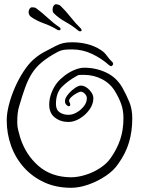

<svg xmlns="http://www.w3.org/2000/svg" viewBox="-20 -881 685 913"><path d="M318 12Q247 12 190.5 -14Q134 -40 94 -84.5Q54 -129 33 -187Q12 -245 12 -309Q12 -342 22.5 -383Q33 -424 51 -465Q69 -506 91.5 -540.5Q114 -575 137 -596Q160 -617 187 -632Q214 -647 242 -661Q263 -672 280.5 -676Q298 -680 323 -680Q361 -680 396 -671Q431 -662 460 -643Q477 -632 488.5 -615.5Q500 -599 515 -585Q518 -582 518 -578Q518 -572 512.5 -568Q507 -564 501 -570H500Q463 -603 418 -624.5Q373 -646 323 -646Q303 -646 287.5 -644.5Q272 -643 254 -634Q209 -610 179.5 -585.5Q150 -561 131.5 -531.5Q113 -502 99.5 -464.5Q86 -427 72 -379Q66 -360 64 -341Q62 -322 62 -299Q62 -279 66.5 -262Q71 -245 76 -227Q102 -145 163 -92Q224 -39 317 -38Q350 -38 387 -49.5Q424 -61 456 -82Q488 -103 506 -129Q537 -173 552 -218.5Q567 -264 567 -319Q567 -357 556 -387Q545 -417 528 -445Q506 -483 466 -504Q426 -525 380 -525H370Q363 -525 357 -524.5Q351 -524 345 -520Q302 -496 274 -467.5Q246 -439 246 -386Q246 -359 263.5 -347Q281 -335 306 -335Q325 -335 345 -346.5Q365 -358 379 -376Q393 -394 393 -414Q393 -425 383.5 -435Q374 -445 364 -445Q358 -445 342.5 -436.5Q327 -428 316 -416.5Q305 -405 310 -396Q314 -389 314 -383Q314 -376 307 -376Q302 -376 295.5 -382.5Q289 -389 289 -400Q289 -407 292 -414Q296 -424 308.5 -438Q321 -452 337 -463Q353 -474 365 -474Q385 -474 404.5 -454Q424 -434 424 -414Q424 -386 405.5 -360Q387 -334 359.5 -317.5Q332 -301 306 -301Q268 -301 241 -322Q214 -343 214 -383Q214 -412 225 -440Q236 -468 252 -488Q266 -505 287.5 -521.5Q309 -538 334 -548.5Q359 -559 381 -559Q437 -559 486 -535.5Q535 -512 562 -464Q581 -430 595 -396Q609 -362 609 -318Q609 -257 593.5 -204.5Q578 -152 543 -103Q522 -71 483.5 -45Q445 -19 401 -3.5Q357 12 318 12ZM361 -732Q355 -732 349 -738Q324 -759 291.5 -777Q259 -795 236 -818Q232 -822 231 -827Q230 -832 230 -836Q230 -846 235 -853.5Q240 -861 247 -861Q250 -860 256.5 -859Q263 -858 269 -852Q292 -830 315.5 -800Q339 -770 363 -747Q368 -742 368 -738Q368 -732 361 -732ZM260 -737Q255 -737 250 -741Q222 -758 187 -770.5Q152 -783 126 -802Q121 -806 118.5 -812Q116 -818 116 -823Q116 -831 120 -838Q124 -845 130 -846H134Q138 -846 143 -845.5Q148 -845 153 -841Q179 -822 207 -796Q235 -770 262 -752Q268 -748 268 -743Q268 -737 260 -737Z"/></svg>

Font: Ruge Boogie
Style: Regular
Weight: 400
Designer: Robert E. Leuschke
Foundry: Robert E. Leuschke
Version: Version 1.010; ttfautohint (v1.8.3)